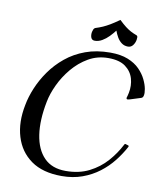

<svg xmlns="http://www.w3.org/2000/svg" viewBox="-93 -923 843 1007"><g transform="rotate(10 328.5 -419.0)"><path d="M620 -208Q623 -207 623.5 -205Q624 -203 622 -199Q601 -160 571.5 -122.5Q542 -85 502.5 -55Q463 -25 413.5 -7Q364 11 304 11Q203 11 141 -33Q79 -77 56 -153Q33 -229 52 -323Q60 -367 80 -415Q100 -463 132 -508.5Q164 -554 209 -591Q254 -628 312.5 -649.5Q371 -671 444 -671Q500 -671 538.5 -655.5Q577 -640 601 -615.5Q625 -591 638 -564Q651 -537 655 -514.5Q659 -492 656 -480Q654 -468 644 -465L587 -447Q574 -443 571 -446Q568 -449 569 -453Q570 -456 572 -463Q574 -470 576 -480Q584 -519 573.5 -556Q563 -593 530.5 -617Q498 -641 439 -641Q381 -641 333.5 -613.5Q286 -586 250 -543Q214 -500 191 -451Q168 -402 160 -359Q140 -258 151.5 -181.5Q163 -105 205 -62Q247 -19 320 -19Q391 -19 444.5 -46Q498 -73 536 -116Q574 -159 598 -206Q600 -211 602.5 -212Q605 -213 607 -212ZM455 -790Q442 -773 426 -756.5Q410 -740 391 -729Q372 -718 352 -718Q337 -718 332 -731Q327 -744 330 -761Q332 -769 334.5 -775Q337 -781 343 -784Q365 -791 382 -798.5Q399 -806 418.5 -817.5Q438 -829 466 -849Q487 -829 502 -817.5Q517 -806 531 -798.5Q545 -791 564 -784Q569 -781 569 -775Q569 -769 568 -761Q565 -744 555 -731Q545 -718 529 -718Q509 -718 494.5 -729Q480 -740 470.5 -756.5Q461 -773 455 -790Z"/></g></svg>

Font: Young Serif Light
Style: Italic
Weight: 300
Italic angle: -10.979°
Designer: Bastien Sozeau
Foundry: NBR — Bastien Sozeau
Version: Version 5.001